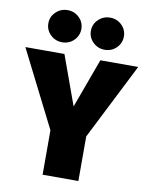

<svg xmlns="http://www.w3.org/2000/svg" viewBox="-115 -1016 850 1089"><g transform="rotate(10 310.0 -472.0)"><path d="M413 -257V0H207V-256L-15 -696H210L313 -412L417 -696H635ZM280 -852Q280 -813 252.5 -786Q225 -759 185 -759Q146 -759 118 -786Q90 -813 90 -852Q90 -890 118 -917Q146 -944 185 -944Q225 -944 252.5 -917Q280 -890 280 -852ZM525 -852Q525 -813 497.5 -786Q470 -759 430 -759Q391 -759 363 -786Q335 -813 335 -852Q335 -890 363 -917Q391 -944 430 -944Q470 -944 497.5 -917Q525 -890 525 -852Z"/></g></svg>

Font: FiraGO Heavy
Style: Regular
Weight: 900
Designer: bBox Type
Foundry: bBox Type GmbH
Version: Version 1.001